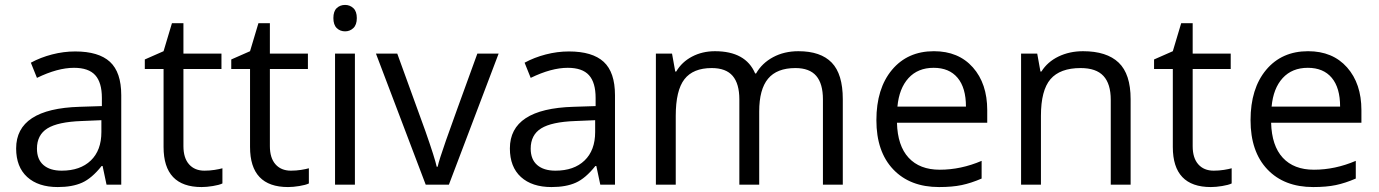

<svg xmlns="http://www.w3.org/2000/svg" viewBox="-20 -754 5631 784"><path d="M415 0 398.9 -76.2H395Q355 -25.9 315.2 -8.1Q275.4 9.8 215.8 9.8Q136.2 9.8 91.1 -31.2Q45.9 -72.3 45.9 -147.9Q45.9 -310.1 305.2 -317.9L396 -320.8V-354Q396 -417 368.9 -447Q341.8 -477.1 282.2 -477.1Q215.3 -477.1 130.9 -436L106 -498Q145.5 -519.5 192.6 -531.7Q239.7 -543.9 287.1 -543.9Q382.8 -543.9 429 -501.5Q475.1 -459 475.1 -365.2V0ZM231.9 -57.1Q307.6 -57.1 350.8 -98.6Q394 -140.1 394 -214.8V-263.2L313 -259.8Q216.3 -256.3 173.6 -229.7Q130.9 -203.1 130.9 -147Q130.9 -103 157.5 -80.1Q184.1 -57.1 231.9 -57.1Z M814.9 -57.1Q836.4 -57.1 856.4 -60.3Q876.5 -63.5 888.2 -66.9V-4.9Q875 1.5 849.4 5.6Q823.7 9.8 803.2 9.8Q647.9 9.8 647.9 -153.8V-472.2H571.3V-511.2L647.9 -544.9L682.1 -659.2H729V-535.2H884.3V-472.2H729V-157.2Q729 -108.9 752 -83Q774.9 -57.1 814.9 -57.1Z M1168 -57.1Q1189.5 -57.1 1209.5 -60.3Q1229.5 -63.5 1241.2 -66.9V-4.9Q1228 1.5 1202.4 5.6Q1176.8 9.8 1156.2 9.8Q1001 9.8 1001 -153.8V-472.2H924.3V-511.2L1001 -544.9L1035.2 -659.2H1082V-535.2H1237.3V-472.2H1082V-157.2Q1082 -108.9 1105 -83Q1127.9 -57.1 1168 -57.1Z M1429.2 0H1348.1V-535.2H1429.2ZM1341.3 -680.2Q1341.3 -708 1355 -720.9Q1368.7 -733.9 1389.2 -733.9Q1408.7 -733.9 1422.9 -720.7Q1437 -707.5 1437 -680.2Q1437 -652.8 1422.9 -639.4Q1408.7 -626 1389.2 -626Q1368.7 -626 1355 -639.4Q1341.3 -652.8 1341.3 -680.2Z M1718.3 0 1515.1 -535.2H1602.1L1717.3 -217.8Q1756.3 -106.4 1763.2 -73.2H1767.1Q1772.5 -99.1 1801 -180.4Q1829.6 -261.7 1929.2 -535.2H2016.1L1813 0Z M2431.2 0 2415 -76.2H2411.1Q2371.1 -25.9 2331.3 -8.1Q2291.5 9.8 2231.9 9.8Q2152.3 9.8 2107.2 -31.2Q2062 -72.3 2062 -147.9Q2062 -310.1 2321.3 -317.9L2412.1 -320.8V-354Q2412.1 -417 2385 -447Q2357.9 -477.1 2298.3 -477.1Q2231.4 -477.1 2147 -436L2122.1 -498Q2161.6 -519.5 2208.7 -531.7Q2255.9 -543.9 2303.2 -543.9Q2398.9 -543.9 2445.1 -501.5Q2491.2 -459 2491.2 -365.2V0ZM2248 -57.1Q2323.7 -57.1 2366.9 -98.6Q2410.2 -140.1 2410.2 -214.8V-263.2L2329.1 -259.8Q2232.4 -256.3 2189.7 -229.7Q2147 -203.1 2147 -147Q2147 -103 2173.6 -80.1Q2200.2 -57.1 2248 -57.1Z M3340.3 0V-348.1Q3340.3 -412.1 3313 -444.1Q3285.6 -476.1 3228 -476.1Q3152.3 -476.1 3116.2 -432.6Q3080.1 -389.2 3080.1 -298.8V0H2999V-348.1Q2999 -412.1 2971.7 -444.1Q2944.3 -476.1 2886.2 -476.1Q2810.1 -476.1 2774.7 -430.4Q2739.3 -384.8 2739.3 -280.8V0H2658.2V-535.2H2724.1L2737.3 -461.9H2741.2Q2764.2 -501 2805.9 -522.9Q2847.7 -544.9 2899.4 -544.9Q3024.9 -544.9 3063.5 -454.1H3067.4Q3091.3 -496.1 3136.7 -520.5Q3182.1 -544.9 3240.2 -544.9Q3331.1 -544.9 3376.2 -498.3Q3421.4 -451.7 3421.4 -349.1V0Z M3814.5 9.8Q3695.8 9.8 3627.2 -62.5Q3558.6 -134.8 3558.6 -263.2Q3558.6 -392.6 3622.3 -468.8Q3686 -544.9 3793.5 -544.9Q3894 -544.9 3952.6 -478.8Q4011.2 -412.6 4011.2 -304.2V-252.9H3642.6Q3645 -158.7 3690.2 -109.9Q3735.4 -61 3817.4 -61Q3903.8 -61 3988.3 -97.2V-24.9Q3945.3 -6.3 3907 1.7Q3868.7 9.8 3814.5 9.8ZM3792.5 -477.1Q3728 -477.1 3689.7 -435.1Q3651.4 -393.1 3644.5 -318.8H3924.3Q3924.3 -395.5 3890.1 -436.3Q3856 -477.1 3792.5 -477.1Z M4515.6 0V-346.2Q4515.6 -411.6 4485.8 -443.8Q4456.1 -476.1 4392.6 -476.1Q4308.6 -476.1 4269.5 -430.7Q4230.5 -385.3 4230.5 -280.8V0H4149.4V-535.2H4215.3L4228.5 -461.9H4232.4Q4257.3 -501.5 4302.2 -523.2Q4347.2 -544.9 4402.3 -544.9Q4499 -544.9 4547.9 -498.3Q4596.7 -451.7 4596.7 -349.1V0Z M4936 -57.1Q4957.5 -57.1 4977.5 -60.3Q4997.6 -63.5 5009.3 -66.9V-4.9Q4996.1 1.5 4970.5 5.6Q4944.8 9.8 4924.3 9.8Q4769 9.8 4769 -153.8V-472.2H4692.4V-511.2L4769 -544.9L4803.2 -659.2H4850.1V-535.2H5005.4V-472.2H4850.1V-157.2Q4850.1 -108.9 4873 -83Q4896 -57.1 4936 -57.1Z M5342.3 9.8Q5223.6 9.8 5155 -62.5Q5086.4 -134.8 5086.4 -263.2Q5086.4 -392.6 5150.1 -468.8Q5213.9 -544.9 5321.3 -544.9Q5421.9 -544.9 5480.5 -478.8Q5539.1 -412.6 5539.1 -304.2V-252.9H5170.4Q5172.9 -158.7 5218 -109.9Q5263.2 -61 5345.2 -61Q5431.6 -61 5516.1 -97.2V-24.9Q5473.1 -6.3 5434.8 1.7Q5396.5 9.8 5342.3 9.8ZM5320.3 -477.1Q5255.9 -477.1 5217.5 -435.1Q5179.2 -393.1 5172.4 -318.8H5452.1Q5452.1 -395.5 5418 -436.3Q5383.8 -477.1 5320.3 -477.1Z"/></svg>

Font: Samim FD
Style: FD
Weight: 400
Foundry: DejaVu fonts team - Redesigned by Saber Rastikerdar
Version: Version 4.00 December 17, 2020